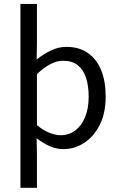

<svg xmlns="http://www.w3.org/2000/svg" viewBox="-20 -732 595 958"><path d="M82 205.1V-712.4H164.3V-518.8L162.8 -435.1Q195.3 -461.2 233.2 -479.6Q271.1 -498.1 310.9 -498.1Q374.8 -498.1 418.6 -467.5Q462.4 -437 484.9 -381.3Q507.3 -325.5 507.3 -250.4Q507.3 -167.6 477.7 -109Q448 -50.4 400.2 -19.2Q352.3 12 296.8 12Q262.1 12 229 -2.3Q195.9 -16.7 162.8 -42.1L164.3 40.5V205.1ZM282.6 -57.2Q322.8 -57.2 354.4 -80.3Q385.9 -103.3 404.1 -146.5Q422.4 -189.7 422.4 -249.7Q422.4 -303.3 409.3 -343.7Q396.2 -384 368.1 -406.5Q340 -428.9 294.2 -428.9Q263.8 -428.9 232 -412.3Q200.2 -395.8 164.3 -362.5V-107.8Q197.6 -80.2 228.3 -68.7Q259 -57.2 282.6 -57.2Z"/></svg>

Font: Source Sans 3 VF
Style: Regular
Weight: 200
Designer: Paul D. Hunt
Foundry: Adobe
Version: Version 3.046;hotconv 1.0.118;makeotfexe 2.5.65603